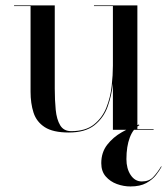

<svg xmlns="http://www.w3.org/2000/svg" viewBox="-20 -480 620 710"><path d="M577.5 136.5Q570 150.5 556.8 167.5Q543.5 184.5 520.8 197Q498 209.5 462.5 209.5Q437 209.5 412.2 200.5Q387.5 191.5 371 172.5Q354.5 153.5 354.5 123.5Q354.5 83.5 376.5 55.2Q398.5 27 430.8 8.8Q463 -9.5 493.5 -19.5L495.5 -17Q472.5 -4.5 460 28.5Q447.5 61.5 447.5 108.5Q447.5 143.5 463.2 167.2Q479 191 504.5 191Q531 191 546.5 174.8Q562 158.5 576 135ZM488 -2.5H548V0H397.5V-171Q393 -127.5 378.2 -86Q363.5 -44.5 329.5 -17.2Q295.5 10 234.5 10Q176 10 145.5 -9.8Q115 -29.5 104 -63.5Q93 -97.5 93 -141V-457.5H32V-460H182.5V-152Q182.5 -110 186 -74.2Q189.5 -38.5 202.5 -16.8Q215.5 5 243.5 5Q296.5 5 327.5 -19.8Q358.5 -44.5 373.5 -82.5Q388.5 -120.5 393 -162Q397.5 -203.5 397.5 -237V-457.5H327.5V-460H488Z"/></svg>

Font: Bodoni* 72pt
Style: Regular
Weight: 400
Version: Version 2.3